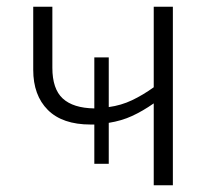

<svg xmlns="http://www.w3.org/2000/svg" viewBox="-20 -552 625 572"><path d="M495 -532V0H438V-244Q405 -221 373.5 -206.5Q342 -192 304 -186V-64H261V-181Q258 -181 250 -181Q166 -181 122.5 -224.5Q79 -268 79 -344V-532H136V-350Q136 -287 167 -258.5Q198 -230 261 -229V-381H304V-233Q341 -238 373.5 -253.5Q406 -269 438 -292V-532Z"/></svg>

Font: Noto Sans Light
Style: Regular
Weight: 300
Designer: Monotype Design Team
Foundry: Monotype Imaging Inc.
Version: Version 2.007